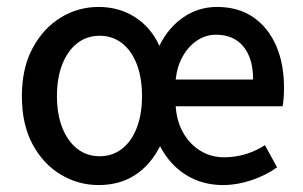

<svg xmlns="http://www.w3.org/2000/svg" viewBox="-20 -521 874 553"><path d="M264 12Q205 12 154.5 -18.5Q104 -49 73.5 -106Q43 -163 43 -244Q43 -325 74 -382.5Q105 -440 155 -470.5Q205 -501 264 -501Q323 -501 369 -471.5Q415 -442 439 -389Q465 -442 508.5 -471.5Q552 -501 605 -501Q667 -501 710 -471Q753 -441 775.5 -389Q798 -337 798 -268Q798 -252 797 -239Q796 -226 794 -215H486Q489 -171 508 -138Q527 -105 557.5 -86.5Q588 -68 625 -68Q659 -68 689 -77.5Q719 -87 743 -103L778 -39Q746 -16 704.5 -2Q663 12 622 12Q563 12 516 -17Q469 -46 441 -100Q413 -45 368.5 -16.5Q324 12 264 12ZM267 -71Q304 -71 331.5 -92.5Q359 -114 374 -153Q389 -192 389 -244Q389 -297 374 -336Q359 -375 331.5 -396.5Q304 -418 267 -418Q230 -418 202.5 -396.5Q175 -375 159.5 -336Q144 -297 144 -244Q144 -192 159.5 -153Q175 -114 202.5 -92.5Q230 -71 267 -71ZM486 -292H709Q709 -353 681 -387Q653 -421 602 -421Q573 -421 548 -404.5Q523 -388 506.5 -359Q490 -330 486 -292Z"/></svg>

Font: Source Sans 3 Medium
Style: Regular
Weight: 500
Designer: Paul D. Hunt
Foundry: Adobe
Version: Version 3.052;hotconv 1.1.0;makeotfexe 2.6.0